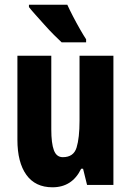

<svg xmlns="http://www.w3.org/2000/svg" viewBox="-20 -786 558 816"><path d="M462 -549V0H350L333 -69H325Q287 10 203 10Q130 10 92 -43Q54 -96 54 -192V-549H198V-236Q198 -177 209 -147.5Q220 -118 247 -118Q293 -118 305.5 -159Q318 -200 318 -273V-549ZM266 -766Q275 -746 290 -717Q305 -688 320.5 -661Q336 -634 346 -619V-606H242Q229 -618 209.5 -637.5Q190 -657 169.5 -680Q149 -703 131 -723Q113 -743 103 -756V-766Z"/></svg>

Font: Noto Sans Sinhala ExtraCondensed ExtraBold
Style: Regular
Weight: 800
Width: 2
Designer: Jelle Bosma - Monotype Design Team
Foundry: Monotype Imaging Inc.
Version: Version 2.006; ttfautohint (v1.8.4.7-5d5b)